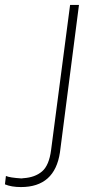

<svg xmlns="http://www.w3.org/2000/svg" viewBox="-186 -550 398 778"><path d="M-101 208Q-140 208 -166 197L-162 163Q-147 170 -99 173L-91 172Q-44 169 -15.5 144.5Q13 120 21 58L98 -530H134L57 67Q36 208 -101 208Z"/></svg>

Font: Tanohe Sans ExtraLight
Style: Italic
Weight: 200
Designer: Village Type and Design LLC & Cristiano Sobral
Foundry: Cooper Hewitt Smithsonian Design Museum
Version: Version 1.00;September 29, 2021;FontCreator 13.0.0.2655 64-b